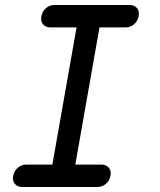

<svg xmlns="http://www.w3.org/2000/svg" viewBox="-20 -750 640 770"><path d="M282 -90H386Q406 -90 416.5 -77.5Q427 -65 423 -45Q419 -25 404.5 -12.5Q390 0 370 0H70Q50 0 39.5 -12.5Q29 -25 33 -45Q37 -65 51.5 -77.5Q66 -90 86 -90H190L287 -640H183Q163 -640 152.5 -652.5Q142 -665 146 -685Q150 -705 164.5 -717.5Q179 -730 199 -730H499Q519 -730 529.5 -717.5Q540 -705 536 -685Q532 -665 517.5 -652.5Q503 -640 483 -640H379Z"/></svg>

Font: Maple Mono
Style: Italic
Weight: 400
Italic angle: -10°
Monospace: yes
Designer: subframe7536
Version: Version 7.300